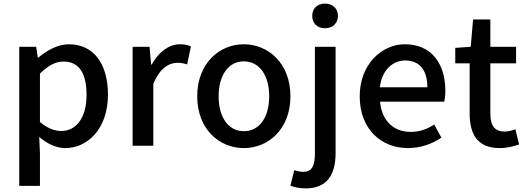

<svg xmlns="http://www.w3.org/2000/svg" viewBox="-20 -810 2921 1067"><path d="M87 223H202V45L198 -49C245 -9 294 13 343 13C467 13 580 -95 580 -284C580 -453 502 -564 363 -564C301 -564 241 -530 193 -490H190L181 -550H87ZM321 -82C287 -82 245 -95 202 -132V-401C248 -446 289 -468 332 -468C424 -468 461 -397 461 -282C461 -153 401 -82 321 -82Z M717 0H832V-343C866 -430 920 -461 965 -461C987 -461 1001 -458 1020 -452L1041 -552C1024 -560 1006 -564 979 -564C920 -564 862 -522 823 -451H820L811 -550H717Z M1335 13C1471 13 1594 -92 1594 -275C1594 -458 1471 -564 1335 -564C1199 -564 1076 -458 1076 -275C1076 -92 1199 13 1335 13ZM1335 -81C1249 -81 1195 -158 1195 -275C1195 -391 1249 -469 1335 -469C1422 -469 1476 -391 1476 -275C1476 -158 1422 -81 1335 -81Z M1679 237C1801 237 1845 156 1845 41V-550H1730V43C1730 108 1716 145 1665 145C1647 145 1630 140 1615 136L1594 222C1614 230 1642 237 1679 237ZM1786 -653C1828 -653 1858 -680 1858 -722C1858 -763 1828 -790 1786 -790C1744 -790 1715 -763 1715 -722C1715 -680 1744 -653 1786 -653Z M2247 13C2319 13 2382 -11 2433 -45L2393 -118C2353 -92 2311 -77 2262 -77C2167 -77 2101 -140 2092 -245H2449C2452 -259 2455 -281 2455 -304C2455 -459 2376 -564 2230 -564C2102 -564 1979 -453 1979 -275C1979 -93 2098 13 2247 13ZM2091 -325C2102 -421 2163 -474 2232 -474C2312 -474 2355 -419 2355 -325Z M2757 13C2797 13 2834 3 2865 -7L2844 -92C2828 -85 2804 -79 2785 -79C2728 -79 2705 -113 2705 -179V-458H2848V-550H2705V-702H2609L2596 -550L2510 -544V-458H2590V-180C2590 -64 2633 13 2757 13Z"/></svg>

Font: Noto Sans HK Medium
Style: Regular
Weight: 500
Designer: Ryoko NISHIZUKA 西塚涼子 (kana, bopomofo & ideographs); Paul D. Hunt (Latin, Greek & Cyrillic); Sandoll Communications 산돌커뮤니
Foundry: Adobe
Version: Version 2.002;hotconv 1.0.116;makeotfexe 2.5.65601